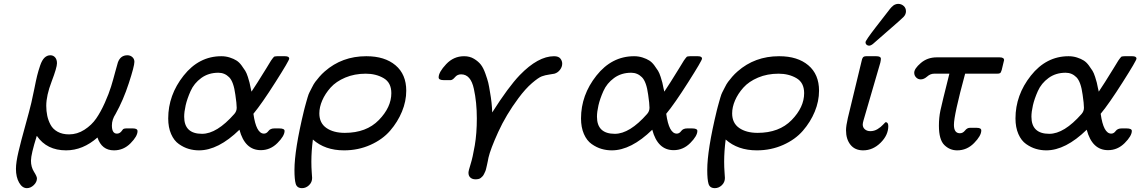

<svg xmlns="http://www.w3.org/2000/svg" viewBox="-20 -767 5862 987"><path d="M62 101.1Q62 67.9 75 12.9Q87.9 -42 109.9 -120.6Q131.8 -199.2 141.1 -238.8Q147 -262.7 156 -308.3Q165 -354 170.9 -377.9Q176.8 -401.9 186.3 -429.9Q195.8 -458 209 -470.5Q222.2 -482.9 238.8 -482.9Q253.9 -482.9 263.4 -471.9Q272.9 -460.9 272.9 -441.9Q272.9 -419.9 245.4 -347.9Q217.8 -275.9 217.8 -223.1Q217.8 -196.3 222.9 -172.1Q228 -147.9 240 -125.5Q252 -103 276.4 -89.6Q300.8 -76.2 335 -76.2Q377 -76.2 414.1 -100.1Q451.2 -124 474.6 -158Q498 -191.9 519 -239Q540 -286.1 551 -322Q562 -357.9 572.5 -397.9Q583 -438 585.9 -445.8Q599.1 -482.9 634.8 -482.9Q649.9 -482.9 660.4 -473.4Q670.9 -463.9 670.9 -449.2Q670.9 -427.2 642.3 -339.6Q613.8 -252 574.2 -181.2Q555.2 -152.3 555.2 -122.1Q555.2 -80.1 581.1 -80.1Q595.2 -80.1 605 -92.8Q607.9 -96.7 609.9 -99.4Q611.8 -102.1 613.5 -103.5Q615.2 -105 618.2 -105.5Q621.1 -106 622.6 -106.4Q624 -106.9 629.4 -106.9Q634.8 -106.9 639.2 -106.9H663.1Q687 -106.9 687 -92.8Q687 -66.9 651.1 -30.5Q615.2 5.9 565.9 5.9Q502.9 5.9 481 -60.1Q405.8 5.9 319.8 5.9Q220.7 5.9 169.9 -67.9H168.9Q139.2 26.4 139.2 59.1Q139.2 91.3 154.5 115.7Q169.9 140.1 169.9 149.9Q169.9 168.9 153.6 184.6Q137.2 200.2 118.2 200.2Q94.2 200.2 78.1 171.6Q62 143.1 62 101.1Z M844.7 -158.2Q844.7 -278.3 923.8 -378.2Q1002.9 -478 1117.7 -478Q1140.6 -478 1161.1 -471.4Q1181.6 -464.8 1195.8 -455.8Q1210 -446.8 1221.9 -430.4Q1233.9 -414.1 1240.7 -403.1Q1247.6 -392.1 1254.2 -371.6Q1260.7 -351.1 1262.7 -342.5Q1264.6 -334 1268.6 -314.9L1272.9 -295.9Q1290 -320.8 1304.9 -345Q1319.8 -369.1 1329.8 -385Q1339.8 -400.9 1348.9 -415.5Q1357.9 -430.2 1363.3 -439.2Q1368.7 -448.2 1373.3 -455.6Q1377.9 -462.9 1381.3 -466.6Q1384.8 -470.2 1386.7 -473.1Q1388.7 -476.1 1392.1 -476.6Q1395.5 -477.1 1398.2 -477.5Q1400.9 -478 1405.8 -478H1444.8Q1466.8 -478 1466.8 -465.8Q1466.8 -456.1 1396.2 -345Q1325.7 -233.9 1282.7 -182.1Q1296.9 -80.1 1336.9 -80.1Q1350.1 -80.1 1359.9 -93.5Q1369.6 -106.9 1390.6 -106.9H1415.5Q1442.4 -106.9 1442.9 -94.2Q1442.9 -68.4 1406.2 -31.7Q1369.6 4.9 1320.8 4.9Q1238.8 4.9 1210.9 -100.1Q1102.1 5.9 1002.9 5.9Q976.1 5.9 950.4 -1.5Q924.8 -8.8 899.7 -26.4Q874.5 -43.9 859.6 -78.1Q844.7 -112.3 844.7 -158.2ZM926.8 -167Q926.8 -79.1 1018.6 -79.1Q1094.7 -79.1 1184.6 -181.2Q1196.8 -195.3 1196.8 -212.9Q1196.8 -233.9 1189.9 -279.8Q1181.2 -346.7 1158 -369.9Q1134.8 -393.1 1102.5 -393.1Q1051.8 -393.1 1014.6 -366Q977.5 -338.9 959.7 -298.8Q941.9 -258.8 934.3 -225.3Q926.8 -191.9 926.8 -167Z M1493.7 106.9Q1493.7 3.9 1542.5 -198.2Q1542.5 -199.2 1547.6 -218Q1552.7 -236.8 1554.2 -241.9Q1555.7 -247.1 1561 -265.6Q1566.4 -284.2 1571 -292.5Q1575.7 -300.8 1584 -317.9Q1592.3 -335 1600.8 -346.4Q1609.4 -357.9 1622.1 -372.6Q1634.8 -387.2 1649.4 -399.9Q1738.3 -478 1862.3 -478H1863.8Q1958 -478 2013.2 -431.4Q2068.4 -384.8 2068.4 -300.8Q2068.4 -246.6 2046.4 -193.4Q2024.4 -140.1 1985.4 -95Q1946.3 -49.8 1883.8 -22Q1821.3 5.9 1748.5 5.9Q1650.4 5.9 1588.4 -49.8Q1580.6 11.2 1580.6 64Q1580.6 92.8 1582.5 118.4Q1584.5 144 1584.5 147.9Q1584.5 169.9 1568.6 185.1Q1552.7 200.2 1532.7 200.2Q1506.8 200.2 1500.2 178Q1493.7 155.8 1493.7 106.9ZM1621.6 -184.1Q1621.6 -134.3 1658 -109.1Q1694.3 -84 1752.4 -84Q1863.3 -84 1927.5 -149.9Q1991.7 -215.8 1991.7 -288.1Q1991.7 -342.3 1952.1 -365.2Q1912.6 -388.2 1860.4 -388.2Q1802.2 -388.2 1754.9 -368.2Q1707.5 -348.1 1679.4 -316.7Q1651.4 -285.2 1636.5 -250.7Q1621.6 -216.3 1621.6 -184.1Z M2234.9 -369.1Q2234.9 -396 2273.4 -437Q2312 -478 2365.2 -478H2366.2Q2395 -478 2417 -464.6Q2439 -451.2 2451.9 -434.6Q2464.8 -418 2475.3 -388.4Q2485.8 -358.9 2490 -341.6Q2494.1 -324.2 2499 -293Q2508.8 -238.8 2510.3 -189Q2593.3 -319.8 2651.9 -380.9Q2746.1 -478 2828.1 -478Q2851.1 -478 2860.6 -466.1Q2870.1 -454.1 2870.1 -439.9Q2870.1 -422.9 2858.6 -408Q2847.2 -393.1 2830.1 -388.2Q2827.1 -387.2 2804.7 -384Q2782.2 -380.9 2765.1 -374.5Q2748 -368.2 2714.6 -339.6Q2681.2 -311 2645 -262.2Q2581.1 -176.3 2541 -88.1Q2501 0 2491.2 43Q2490.2 48.8 2487.5 62Q2484.9 75.2 2483.4 81.1Q2481.9 86.9 2479.5 97.9Q2477.1 108.9 2474.6 114Q2472.2 119.1 2468.5 127Q2464.8 134.8 2460.9 138.9Q2457 143.1 2451.7 147.5Q2446.3 151.9 2439.2 153.3Q2432.1 154.8 2424.3 154.8Q2408.2 154.8 2398.2 146Q2388.2 137.2 2388.2 121.1Q2388.2 111.3 2399.2 76.7Q2410.2 42 2420.7 -19.5Q2431.2 -81.1 2431.2 -158.2Q2431.2 -241.2 2416 -310.1Q2399.9 -385.3 2350.1 -384.8Q2331.1 -384.8 2319.1 -370.4Q2307.1 -356 2296.9 -355H2268.1H2262.2Q2234.9 -355 2234.9 -369.1Z M2966.8 -158.2Q2966.8 -278.3 3045.9 -378.2Q3125 -478 3239.7 -478Q3262.7 -478 3283.2 -471.4Q3303.7 -464.8 3317.9 -455.8Q3332 -446.8 3344 -430.4Q3356 -414.1 3362.8 -403.1Q3369.6 -392.1 3376.2 -371.6Q3382.8 -351.1 3384.8 -342.5Q3386.7 -334 3390.6 -314.9L3395 -295.9Q3412.1 -320.8 3427 -345Q3441.9 -369.1 3451.9 -385Q3461.9 -400.9 3470.9 -415.5Q3480 -430.2 3485.4 -439.2Q3490.7 -448.2 3495.4 -455.6Q3500 -462.9 3503.4 -466.6Q3506.8 -470.2 3508.8 -473.1Q3510.7 -476.1 3514.2 -476.6Q3517.6 -477.1 3520.3 -477.5Q3522.9 -478 3527.8 -478H3566.9Q3588.9 -478 3588.9 -465.8Q3588.9 -456.1 3518.3 -345Q3447.8 -233.9 3404.8 -182.1Q3418.9 -80.1 3459 -80.1Q3472.2 -80.1 3481.9 -93.5Q3491.7 -106.9 3512.7 -106.9H3537.6Q3564.5 -106.9 3564.9 -94.2Q3564.9 -68.4 3528.3 -31.7Q3491.7 4.9 3442.9 4.9Q3360.8 4.9 3333 -100.1Q3224.1 5.9 3125 5.9Q3098.1 5.9 3072.5 -1.5Q3046.9 -8.8 3021.7 -26.4Q2996.6 -43.9 2981.7 -78.1Q2966.8 -112.3 2966.8 -158.2ZM3048.8 -167Q3048.8 -79.1 3140.6 -79.1Q3216.8 -79.1 3306.6 -181.2Q3318.8 -195.3 3318.8 -212.9Q3318.8 -233.9 3312 -279.8Q3303.2 -346.7 3280 -369.9Q3256.8 -393.1 3224.6 -393.1Q3173.8 -393.1 3136.7 -366Q3099.6 -338.9 3081.8 -298.8Q3064 -258.8 3056.4 -225.3Q3048.8 -191.9 3048.8 -167Z M3615.7 106.9Q3615.7 3.9 3664.6 -198.2Q3664.6 -199.2 3669.7 -218Q3674.8 -236.8 3676.3 -241.9Q3677.7 -247.1 3683.1 -265.6Q3688.5 -284.2 3693.1 -292.5Q3697.8 -300.8 3706.1 -317.9Q3714.4 -335 3722.9 -346.4Q3731.4 -357.9 3744.1 -372.6Q3756.8 -387.2 3771.5 -399.9Q3860.4 -478 3984.4 -478H3985.8Q4080.1 -478 4135.3 -431.4Q4190.4 -384.8 4190.4 -300.8Q4190.4 -246.6 4168.5 -193.4Q4146.5 -140.1 4107.4 -95Q4068.4 -49.8 4005.9 -22Q3943.4 5.9 3870.6 5.9Q3772.5 5.9 3710.4 -49.8Q3702.6 11.2 3702.6 64Q3702.6 92.8 3704.6 118.4Q3706.5 144 3706.5 147.9Q3706.5 169.9 3690.7 185.1Q3674.8 200.2 3654.8 200.2Q3628.9 200.2 3622.3 178Q3615.7 155.8 3615.7 106.9ZM3743.7 -184.1Q3743.7 -134.3 3780 -109.1Q3816.4 -84 3874.5 -84Q3985.4 -84 4049.6 -149.9Q4113.8 -215.8 4113.8 -288.1Q4113.8 -342.3 4074.2 -365.2Q4034.7 -388.2 3982.4 -388.2Q3924.3 -388.2 3877 -368.2Q3829.6 -348.1 3801.5 -316.7Q3773.4 -285.2 3758.5 -250.7Q3743.7 -216.3 3743.7 -184.1Z M4329.1 -97.2Q4329.1 -120.1 4338.4 -160.2L4409.2 -453.1Q4411.1 -460.9 4411.6 -462.9Q4412.1 -464.8 4414.6 -469.5Q4417 -474.1 4421.6 -476.1Q4426.3 -478 4433.1 -478H4484.4Q4508.3 -478 4508.3 -464.8Q4508.3 -458 4505.4 -444.8L4418.9 -147.9Q4415 -133.8 4415 -127Q4415 -111.8 4426 -102.3Q4437 -92.8 4454.1 -92.8Q4474.1 -92.8 4491.2 -103.3Q4508.3 -113.8 4518.8 -125.5Q4529.3 -137.2 4531.2 -138.2Q4537.1 -140.1 4541.7 -135Q4546.4 -129.9 4546.4 -119.1Q4546.4 -72.3 4506.8 -33.2Q4467.3 5.9 4417 5.9Q4375 5.9 4352.1 -22.7Q4329.1 -51.3 4329.1 -97.2ZM4429.2 -549.8Q4429.2 -558.6 4481.9 -627Q4516.1 -670.9 4541 -703.1Q4542 -704.1 4547.1 -710.9Q4552.2 -717.8 4554.7 -720.9Q4557.1 -724.1 4562.7 -730Q4568.4 -735.8 4572.8 -739Q4577.1 -742.2 4583.7 -744.6Q4590.3 -747.1 4597.2 -747.1Q4613.3 -747.1 4625.2 -736.6Q4637.2 -726.1 4637.2 -709Q4637.2 -692.9 4624.8 -679.9Q4612.3 -667 4536.1 -601.1Q4494.1 -564.9 4467.3 -541Q4456.1 -532.2 4447.3 -532.2Q4440.4 -532.2 4434.8 -537.1Q4429.2 -542 4429.2 -549.8Z M4679.7 -393.1Q4679.7 -414.1 4713.6 -443.1Q4747.6 -472.2 4795.4 -472.2H5118.7Q5141.6 -472.2 5141.6 -458Q5141.6 -455.1 5129.4 -407.2Q5125.5 -394 5121.1 -391.1Q5116.7 -388.2 5104.5 -388.2H4941.4Q4883.3 -174.3 4883.8 -125Q4883.8 -82 4914.6 -82Q4929.7 -82 4940.7 -95.9Q4951.7 -109.9 4965.3 -109.9H5001.5Q5024.4 -109.9 5024.4 -96.2Q5024.4 -69.3 4987.5 -31.7Q4950.7 5.9 4900.4 5.9Q4862.3 5.9 4834.5 -21.5Q4806.6 -48.8 4806.6 -121.1Q4806.6 -162.1 4814.2 -198.5Q4821.8 -234.9 4860.4 -388.2H4781.7Q4762.7 -388.2 4746.1 -373.5Q4729.5 -358.9 4713.4 -358.9Q4699.2 -358.9 4689.5 -368.9Q4679.7 -378.9 4679.7 -393.1Z M5200.2 -158.2Q5200.2 -278.3 5279.3 -378.2Q5358.4 -478 5473.1 -478Q5496.1 -478 5516.6 -471.4Q5537.1 -464.8 5551.3 -455.8Q5565.4 -446.8 5577.4 -430.4Q5589.4 -414.1 5596.2 -403.1Q5603 -392.1 5609.6 -371.6Q5616.2 -351.1 5618.2 -342.5Q5620.1 -334 5624 -314.9L5628.4 -295.9Q5645.5 -320.8 5660.4 -345Q5675.3 -369.1 5685.3 -385Q5695.3 -400.9 5704.3 -415.5Q5713.4 -430.2 5718.8 -439.2Q5724.1 -448.2 5728.8 -455.6Q5733.4 -462.9 5736.8 -466.6Q5740.2 -470.2 5742.2 -473.1Q5744.1 -476.1 5747.6 -476.6Q5751 -477.1 5753.7 -477.5Q5756.3 -478 5761.2 -478H5800.3Q5822.3 -478 5822.3 -465.8Q5822.3 -456.1 5751.7 -345Q5681.2 -233.9 5638.2 -182.1Q5652.3 -80.1 5692.4 -80.1Q5705.6 -80.1 5715.3 -93.5Q5725.1 -106.9 5746.1 -106.9H5771Q5797.9 -106.9 5798.3 -94.2Q5798.3 -68.4 5761.7 -31.7Q5725.1 4.9 5676.3 4.9Q5594.2 4.9 5566.4 -100.1Q5457.5 5.9 5358.4 5.9Q5331.5 5.9 5305.9 -1.5Q5280.3 -8.8 5255.1 -26.4Q5230 -43.9 5215.1 -78.1Q5200.2 -112.3 5200.2 -158.2ZM5282.2 -167Q5282.2 -79.1 5374 -79.1Q5450.2 -79.1 5540 -181.2Q5552.2 -195.3 5552.2 -212.9Q5552.2 -233.9 5545.4 -279.8Q5536.6 -346.7 5513.4 -369.9Q5490.2 -393.1 5458 -393.1Q5407.2 -393.1 5370.1 -366Q5333 -338.9 5315.2 -298.8Q5297.4 -258.8 5289.8 -225.3Q5282.2 -191.9 5282.2 -167Z"/></svg>

Font: CMU Concrete
Style: BoldItalic
Weight: 700
Italic angle: -14.04°
Version: Version 0.7.0